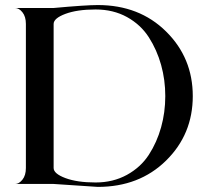

<svg xmlns="http://www.w3.org/2000/svg" viewBox="-20 -732 837 764"><path d="M369.1 11.7Q193.4 0 193.4 0H40Q55.7 0 69.3 -17.1Q83 -34.2 83 -63.5V-636.7Q83 -666 69.3 -683.1Q55.7 -700.2 40 -700.2H193.4Q321.3 -711.9 369.1 -711.9Q534.2 -711.9 640.6 -606.9Q747.1 -502 747.1 -349.6Q747.1 -197.3 640.6 -92.8Q534.2 11.7 369.1 11.7ZM360.4 -5.9Q429.7 -5.9 484.9 -36.1Q540 -66.4 572.3 -116.2Q604.5 -166 621.1 -225.6Q637.7 -285.2 637.7 -349.6Q637.7 -414.1 621.1 -473.6Q604.5 -533.2 572.3 -583.5Q540 -633.8 485.4 -664.1Q430.7 -694.3 360.4 -694.3Q287.1 -694.3 240.2 -676.8Q193.4 -659.2 193.4 -636.7V-63.5Q193.4 -41 240.2 -23.4Q287.1 -5.9 360.4 -5.9Z"/></svg>

Font: Olivea
Style: LigaturesFont
Weight: 400
Designer: Achmad Aprilia Pratama
Version: Version 001.000